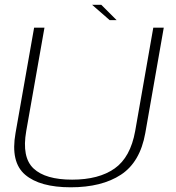

<svg xmlns="http://www.w3.org/2000/svg" viewBox="-20 -792 746 816"><path d="M280.5 4Q412.5 4 494 -49.5Q575.5 -103 597.5 -226.5L676 -674.5H631.5L554.5 -235Q534.5 -123.5 467.2 -76Q400 -28.5 286.5 -28.5Q173 -28.5 122.5 -76Q72 -123.5 91.5 -235L169 -674.5H125L46 -226.5Q24 -103 86.8 -49.5Q149.5 4 280.5 4ZM446 -706.5H475.5L410.5 -771.5H371.5Z"/></svg>

Font: Anybody SemiExpanded ExtraLight
Style: Italic
Weight: 250
Width: 6
Italic angle: -10°
Version: Version 1.113;gftools[0.9.25]